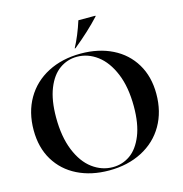

<svg xmlns="http://www.w3.org/2000/svg" viewBox="-132 -1049 1128 1184"><g transform="rotate(-15 432.0 -457.0)"><path d="M33 -345Q33 -459 83 -545.5Q133 -632 224.5 -679.5Q316 -727 435 -727Q549 -727 636.5 -683.5Q724 -640 773 -558.5Q822 -477 822 -367Q822 -253 772 -166.5Q722 -80 630.5 -32.5Q539 15 420 15Q306 15 218.5 -28.5Q131 -72 82 -153Q33 -234 33 -345ZM447 1Q509 1 558.5 -34Q608 -69 638 -143Q668 -217 668 -328Q668 -451 632 -538Q596 -625 536.5 -669.5Q477 -714 407 -714Q346 -714 296 -678.5Q246 -643 216.5 -569Q187 -495 187 -385Q187 -262 222.5 -174.5Q258 -87 317.5 -43Q377 1 447 1ZM475 -929H584V-925Q512 -847 413 -767H408Q446 -838 475 -929Z"/></g></svg>

Font: Nyght Serif Medium
Style: Regular
Weight: 500
Designer: Maksym Kobuzan
Version: Version 0.410